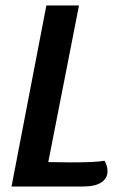

<svg xmlns="http://www.w3.org/2000/svg" viewBox="-20 -680 416 700"><path d="M156 -89 239 -88Q332 -88 361 -94Q372 -75 372 -56Q372 -30 349.5 -15Q327 0 283 0H22L149 -660H268Z"/></svg>

Font: Sansita
Style: Italic
Weight: 400
Italic angle: -11°
Designer: Pablo Cosgaya
Foundry: Omnibus-Type
Version: Version 1.006